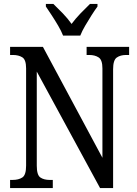

<svg xmlns="http://www.w3.org/2000/svg" viewBox="-20 -951 695 971"><path d="M31 0V-41H43Q74 -41 93 -53.5Q112 -66 112 -113V-605Q112 -649 93 -661Q74 -673 45 -673H31V-714H197L498 -153V-605Q498 -648 479 -660.5Q460 -673 431 -673H418V-714H633V-673H618Q589 -673 570.5 -660Q552 -647 552 -601V0H486L166 -589V-113Q166 -66 184 -53.5Q202 -41 232 -41H247V0ZM299 -771Q290 -794 274.5 -820.5Q259 -847 242 -873Q225 -899 212 -918V-931H250Q273 -909 298 -883Q323 -857 342 -830Q362 -857 387 -883Q412 -909 435 -931H473V-918Q459 -899 442.5 -873Q426 -847 410.5 -820.5Q395 -794 386 -771Z"/></svg>

Font: Noto Serif Ethiopic Condensed
Style: Regular
Weight: 400
Width: 3
Designer: Monotype Design Team
Foundry: Monotype Imaging Inc.
Version: Version 2.102; ttfautohint (v1.8.4.7-5d5b)